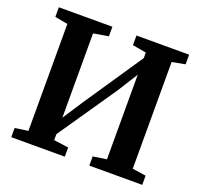

<svg xmlns="http://www.w3.org/2000/svg" viewBox="-128 -887 1078 1031"><g transform="rotate(20 411.0 -371.5)"><path d="M37 0V-52.5L112 -63.5V-674.5L38.5 -688V-743H344.5V-688.5L259 -674V-192.5L340 -316L560.5 -642.5V-674L482 -688V-743H783V-688L708 -674V-64L785.5 -52.5V0H483V-52.5L560.5 -64V-547.5L487.5 -431.5L259 -98V-64L343 -52.5V0Z"/></g></svg>

Font: Merriweather Text Regular
Style: Bold
Weight: 700
Designer: Eben Sorkin
Foundry: Eben Sorkin
Version: Version 2.100; ttfautohint (v1.7.19-72a1) -l 8 -r 50 -G 200 